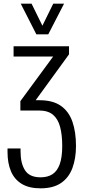

<svg xmlns="http://www.w3.org/2000/svg" viewBox="-20 -830 462 1046"><path d="M201 196Q138 196 98 171.5Q58 147 39.5 102.5Q21 58 21 -1V-21H92Q92 -19 92 -13Q92 -7 92 -4Q92 60 116.5 98Q141 136 201 136Q240 136 266 119Q292 102 305.5 64.5Q319 27 319 -35Q319 -95 307.5 -138.5Q296 -182 268.5 -205Q241 -228 192 -228H91V-279L296 -558L326 -522H54V-578H356V-534L159 -263L143 -284H195Q268 -284 311.5 -253.5Q355 -223 374.5 -167Q394 -111 394 -35Q394 33 374.5 85.5Q355 138 312.5 167Q270 196 201 196ZM178 -643 93 -810H152L211 -690L270 -810H329L243 -643Z"/></svg>

Font: Oswald Light
Style: Regular
Weight: 300
Designer: Vernon Adams
Foundry: Vernon Adams
Version: Version 4.103;gftools[0.9.33.dev8+g029e19f]